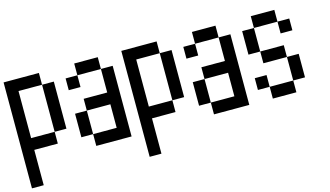

<svg xmlns="http://www.w3.org/2000/svg" viewBox="-86 -948 2255 1313"><g transform="rotate(-15 1041.5 -292.0)"><path d="M0 83.3V-666.7H250V-583.3H83.3V-250H250V-166.7H83.3V83.3ZM333.3 -250H250V-583.3H333.3Z M416.7 -166.7V-333.3H500V-166.7ZM416.7 -500V-583.3H500V-500ZM500 -166.7H666.7V-333.3H500V-416.7H666.7V-583.3H750V-83.3H500ZM500 -583.3V-666.7H666.7V-583.3Z M833.3 83.3V-666.7H1083.3V-583.3H916.7V-250H1083.3V-166.7H916.7V83.3ZM1166.7 -250H1083.3V-583.3H1166.7Z M1250 -166.7V-333.3H1333.3V-166.7ZM1250 -500V-583.3H1333.3V-500ZM1333.3 -166.7H1500V-333.3H1333.3V-416.7H1500V-583.3H1583.3V-83.3H1333.3ZM1333.3 -583.3V-666.7H1500V-583.3Z M1666.7 -166.7V-250H1750V-166.7ZM1666.7 -416.7V-583.3H1750V-416.7ZM1750 -166.7H1916.7V-83.3H1750ZM1750 -416.7H1916.7V-333.3H1750ZM1750 -583.3V-666.7H1916.7V-583.3ZM1916.7 -166.7V-333.3H2000V-166.7ZM1916.7 -583.3H2000V-500H1916.7Z"/></g></svg>

Font: Galmuri11 Condensed
Style: Regular
Weight: 400
Width: 3
Designer: Lee Minseo (quiple)
Version: Version 2.399;hotconv 1.1.1;makeotfexe 2.6.0 DEVELOPMENT